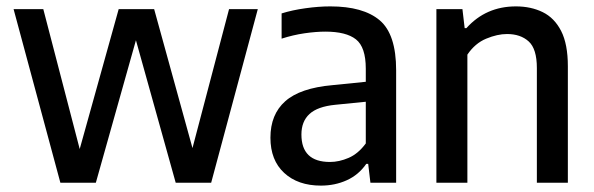

<svg xmlns="http://www.w3.org/2000/svg" viewBox="-20 -572 1858 601"><path d="M169 0 22.5 -543.5H115.5L229.5 -105.5L351.5 -543.5H462.5L582.5 -108.5L697 -543.5H787L641 0H530L405.5 -446L280 0Z M984.5 9Q912.5 9 869.5 -30.8Q826.5 -70.5 826.5 -141Q826.5 -214 873 -255.2Q919.5 -296.5 1021 -305.5L1125 -316V-357Q1125 -424.5 1094.2 -448.8Q1063.5 -473 998.5 -473Q969.5 -473 933.2 -467.8Q897 -462.5 861.5 -451V-530Q895 -540.5 936.2 -546.2Q977.5 -552 1014 -552Q1117 -552 1168.5 -508.5Q1220 -465 1220 -352V0H1139.5L1132.5 -59H1126.5Q1102.5 -24.5 1065.5 -7.8Q1028.5 9 984.5 9ZM923.5 -151Q923.5 -65 1013 -65Q1041.5 -65 1071.2 -77.8Q1101 -90.5 1125 -123V-253.5L1029.5 -244Q974 -238.5 948.8 -215.2Q923.5 -192 923.5 -151Z M1346 0V-543.5H1427.5L1434.5 -484H1440Q1501 -552 1595 -552Q1642 -552 1678.8 -534Q1715.5 -516 1736.5 -475Q1757.5 -434 1757.5 -364.5V0H1660.5V-359Q1660.5 -419 1635 -442.2Q1609.5 -465.5 1567 -465.5Q1537 -465.5 1502 -451Q1467 -436.5 1443 -401V0Z"/></svg>

Font: Encode Sans Semi Condensed Medium
Style: Regular
Weight: 500
Width: 4
Designer: Multiple Designers
Foundry: Impallari Type
Version: Version 3.000; ttfautohint (v1.8.3) -l 8 -r 50 -G 200 -x 14 